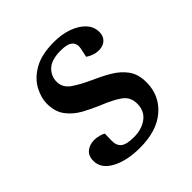

<svg xmlns="http://www.w3.org/2000/svg" viewBox="-152 -636 762 762"><g transform="rotate(-45 229.0 -255.5)"><path d="M220 -33Q264 -33 293.5 -55Q323 -77 323 -118Q323 -156 293.5 -176.5Q264 -197 216 -216Q180 -231 146.5 -249.5Q113 -268 91 -297Q69 -326 69 -372Q69 -404 88 -440Q107 -476 149.5 -500.5Q192 -525 263 -525Q305 -525 340.5 -512.5Q376 -500 397 -477.5Q418 -455 418 -425Q418 -402 403.5 -388.5Q389 -375 366 -375Q348 -375 333.5 -381Q319 -387 311 -393L319 -430Q324 -454 310 -468Q296 -482 258 -482Q205 -482 181.5 -459.5Q158 -437 158 -406Q158 -372 188 -351.5Q218 -331 258 -313Q297 -296 331.5 -276Q366 -256 387.5 -227Q409 -198 409 -152Q409 -79 355.5 -32.5Q302 14 207 14Q134 14 86.5 -11.5Q39 -37 39 -80Q39 -109 57 -123Q75 -137 99 -137Q113 -137 126 -133.5Q139 -130 148 -125L147 -85Q147 -58 163 -45.5Q179 -33 220 -33Z"/></g></svg>

Font: Literata 36pt Medium
Style: Italic
Weight: 500
Italic angle: -2°
Designer: Latin by Veronika Burian and Jose Scaglione. Greek by Irene Vlachou. Cyrillic by Vera Evstafieva
Foundry: TypeTogether
Version: Version 3.002